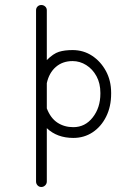

<svg xmlns="http://www.w3.org/2000/svg" viewBox="-20 -742 540 767"><path d="M145 5Q136 5 130 -1.5Q124 -8 124 -17V-701Q124 -710 130 -716Q136 -722 145 -722Q154 -722 160.5 -716Q167 -710 167 -701V-502Q193 -528 215.5 -535Q238 -542 270 -542Q313 -542 347.5 -519.5Q382 -497 403 -458.5Q424 -420 424 -371V-368Q424 -316 404 -276Q384 -236 350 -213.5Q316 -191 273 -191Q208 -191 167 -230V-17Q167 -8 160.5 -1.5Q154 5 145 5ZM273 -234Q320 -234 350.5 -273Q381 -312 381 -368V-371Q381 -409 365.5 -437.5Q350 -466 324.5 -482Q299 -498 270 -498Q230 -498 203 -474.5Q176 -451 167 -410V-309Q182 -270 209.5 -252Q237 -234 273 -234Z"/></svg>

Font: Yomogi
Style: Regular
Weight: 400
Designer: satsuyako
Foundry: satsuyako
Version: Version 3.100